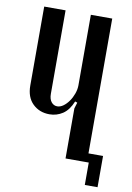

<svg xmlns="http://www.w3.org/2000/svg" viewBox="-90 -755 631 920"><g transform="rotate(10 225.5 -295.0)"><path d="M274 -277Q256 -233 227 -214Q198 -195 163 -195Q114 -195 81.5 -226.5Q49 -258 49 -315V-699H153V-293Q153 -267 164.5 -253Q176 -239 193 -239Q208 -239 222.5 -249.5Q237 -260 249 -277Q261 -294 268.5 -315Q276 -336 276 -356V-699H380V0H276V-244L285 -273ZM365 -43H451V109H389V0H365Z"/></g></svg>

Font: Moniqa Paragraph
Style: Bold
Weight: 700
Designer: Rajesh Rajput
Foundry: Rajesh Rajput
Version: Version 1.000